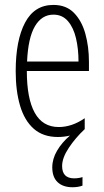

<svg xmlns="http://www.w3.org/2000/svg" viewBox="-20 -561 434 800"><path d="M238.8 130.9Q238.8 182.1 289.1 182.1Q299.3 182.1 309.1 180.4Q318.8 178.7 323.7 176.8V212.4Q305.7 219.2 282.2 219.2Q242.7 219.2 220.2 198.2Q197.8 177.2 197.8 136.2Q197.8 101.1 217.8 66.9Q237.8 32.7 271.5 3.9Q247.1 9.8 221.2 9.8Q159.7 9.8 120.8 -24.4Q82 -58.6 63.7 -120.4Q45.4 -182.1 45.4 -264.6Q45.4 -393.1 84.5 -466.8Q123.5 -540.5 202.6 -540.5Q255.9 -540.5 288.3 -507.3Q320.8 -474.1 335.7 -420.2Q350.6 -366.2 350.6 -303.7V-265.1H91.8Q91.8 -150.4 124.8 -91.1Q157.7 -31.7 224.6 -31.7Q279.8 -31.7 333 -68.4V-22.9Q294.9 12.7 266.8 54.7Q238.8 96.7 238.8 130.9ZM202.6 -500Q154.3 -500 125.7 -451.9Q97.2 -403.8 92.8 -304.7H307.1Q307.1 -357.4 296.6 -401.9Q286.1 -446.3 262.9 -473.1Q239.7 -500 202.6 -500Z"/></svg>

Font: Open Sans Condensed Light
Style: Regular
Weight: 300
Width: 3
Designer: Monotype Design Team
Foundry: Monotype Imaging Inc.
Version: Version 3.003; ttfautohint (v1.8.4)